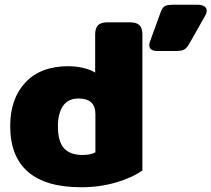

<svg xmlns="http://www.w3.org/2000/svg" viewBox="-20 -774 891 809"><path d="M609 -584Q609 -592 612 -599L656 -720Q663 -740 672.5 -747Q682 -754 709 -754H812Q830 -754 840.5 -747.5Q851 -741 851 -729Q851 -718 844 -707L779 -592Q767 -571 756 -565Q745 -559 716 -559H644Q609 -559 609 -584ZM23 -243Q23 -358 87 -426.5Q151 -495 268 -495Q301 -495 332 -487.5Q363 -480 381 -468V-629Q381 -655 393 -667.5Q405 -680 434 -680H527Q556 -680 568 -667.5Q580 -655 580 -629V-56Q537 -25 468 -5Q399 15 322 15Q173 15 98 -50Q23 -115 23 -243ZM382 -132V-293Q382 -359 311 -359Q267 -359 245.5 -327.5Q224 -296 224 -242Q224 -177 250 -149Q276 -121 328 -121Q362 -121 382 -132Z"/></svg>

Font: Mitr SemiBold
Style: Regular
Weight: 600
Designer: Thanarat Vachiruckul
Foundry: Cadson Demak
Version: Version 1.002